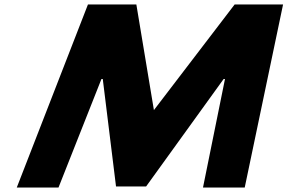

<svg xmlns="http://www.w3.org/2000/svg" viewBox="-20 -845 1295 865"><path d="M894.5 0H1082.5L1255.3 -825H1037.2L673.4 -349L594.3 -825H376.3L55.5 0H243.5L437 -489H443L502.7 -5H638.3L987.5 -489H993.6Z"/></svg>

Font: Hussar
Style: BdSuprExtOblThree
Weight: 700
Foundry: Cannot Into Space Fonts
Version: Version 2.00